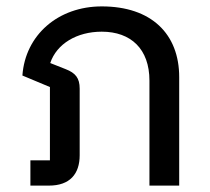

<svg xmlns="http://www.w3.org/2000/svg" viewBox="-20 -580 656 600"><path d="M75 0H133C198 0 229 -36 229 -95V-303C229 -336 216 -352 185 -364L137 -383C157 -443 220 -481 298 -481C389 -481 447 -427 447 -328V0H540V-339C540 -474 453 -560 298 -560C162 -560 59 -471 50 -344L136 -308V-79H75Z"/></svg>

Font: IBM Plex Thai Text
Style: Regular
Weight: 450
Designer: Mike Abbink, Paul van der Laan, Pieter van Rosmalen, Ben Mitchell, Mark Frömberg
Foundry: Bold Monday
Version: Version 1.0